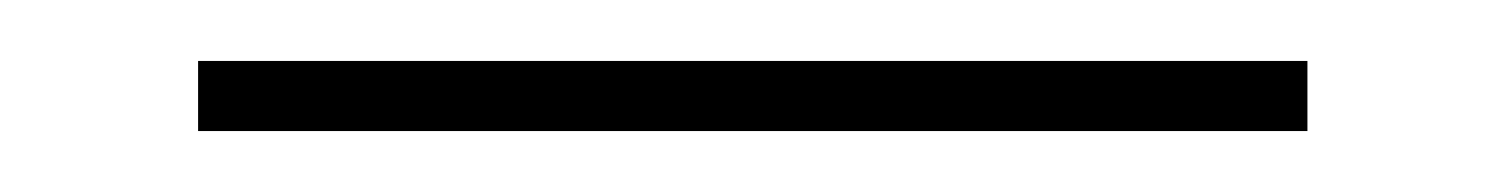

<svg xmlns="http://www.w3.org/2000/svg" viewBox="-20 8 494 63"><path d="M409 28V51H45V28Z"/></svg>

Font: Pathway Extreme 8pt Thin
Style: Regular
Weight: 100
Version: Version 1.001;gftools[0.9.26]